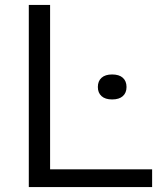

<svg xmlns="http://www.w3.org/2000/svg" viewBox="-20 -760 648 780"><path d="M97 0V-740H183.5V-72H598V0ZM435.5 -356Q407.5 -356 392.5 -369.5Q377.5 -383 377.5 -406.5Q377.5 -430.5 392.5 -444Q407.5 -457.5 435.5 -457.5Q464 -457.5 479 -444Q494 -430.5 494 -406.5Q494 -383 479 -369.5Q464 -356 435.5 -356Z"/></svg>

Font: Encode Sans SC Expanded
Style: Regular
Weight: 400
Width: 7
Designer: Multiple Designers
Foundry: Impallari Type
Version: Version 3.002